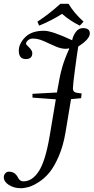

<svg xmlns="http://www.w3.org/2000/svg" viewBox="-24 -825 493 1011"><path d="M337 -805Q365 -757 416 -711L396 -690Q342 -717 303 -752Q248 -717 182 -690L173 -711Q232 -749 294 -805ZM388 -580Q382 -544 371 -461Q360 -378 360 -360Q360 -345 369.5 -340Q379 -335 406 -333L403 -308L350 -303L321 -128Q309 -57 285.5 -2.5Q262 52 236.5 83Q211 114 180.5 133.5Q150 153 127.5 159.5Q105 166 85 166Q50 166 23 149Q-4 132 -4 108Q-4 97 3.5 88Q11 79 23 79Q55 79 70 109Q80 130 99 130Q146 130 180.5 76.5Q215 23 237 -106L270 -302L147 -311V-331L276 -338L278 -350Q291 -427 303.5 -470.5Q316 -514 340 -567L339 -571Q333 -568 323 -568Q298 -568 270 -580Q257 -585 231 -597.5Q205 -610 187 -616Q169 -622 150 -622Q134 -622 123.5 -613Q113 -604 113 -594Q113 -591 129.5 -575Q146 -559 146 -545Q146 -514 112 -514Q75 -514 75 -558Q75 -595 108.5 -629Q142 -663 208 -663Q249 -663 356 -613Q360 -636 375 -656.5Q390 -677 413 -677Q449 -677 449 -649Q449 -619 388 -580Z"/></svg>

Font: Linux Libertine O
Style: Italic
Weight: 400
Italic angle: -12°
Designer: Philipp H. Poll
Foundry: Philipp H. Poll
Version: Version 5.1.6